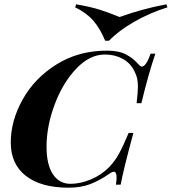

<svg xmlns="http://www.w3.org/2000/svg" viewBox="-20 -857 797 891"><path d="M30 -196Q30 -297 85.5 -396Q141 -495 243 -558.5Q345 -622 476 -622Q531 -622 564.5 -604.5Q598 -587 624 -557Q632 -548 638 -548Q658 -548 679 -608H701Q670 -518 636 -378H614Q620 -429 620 -455Q620 -477 616.5 -493Q613 -509 604 -526Q586 -564 549.5 -584Q513 -604 467 -604Q396 -604 333.5 -538Q271 -472 233.5 -371.5Q196 -271 196 -176Q196 -93 225.5 -48.5Q255 -4 307 -4Q353 -4 402 -24.5Q451 -45 487 -82Q513 -109 532 -143.5Q551 -178 577 -240H599Q552 -67 540 0H518Q521 -21 521 -34Q521 -60 508 -60Q500 -60 488 -51Q442 -19 398.5 -2.5Q355 14 298 14Q171 14 100.5 -40.5Q30 -95 30 -196ZM752 -837 757 -823Q674 -797 602 -755.5Q530 -714 486 -668H468Q445 -724 413.5 -760.5Q382 -797 329 -823L333 -837Q398 -826 441 -812.5Q484 -799 535 -778Q640 -816 752 -837Z"/></svg>

Font: Playfair Display SC
Style: Bold Italic
Weight: 700
Italic angle: -14°
Designer: Claus Eggers Sørensen
Foundry: Claus Eggers Sørensen
Version: Version 1.200; ttfautohint (v1.6)